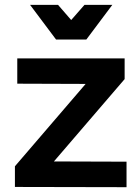

<svg xmlns="http://www.w3.org/2000/svg" viewBox="-20 -777 581 798"><path d="M338.9 -612.8H212.9L105 -756.8H221.2L275.9 -693.8L331.1 -756.8H446.8ZM204.1 -106 505.9 -105V1L42 0V-85.9L335.9 -428.2L51.8 -429.2V-534.2H498V-448.2Z"/></svg>

Font: Montserrat-Arabic Medium
Style: Regular
Weight: 500
Designer: Mohamed Gaber
Foundry: Kief Type Foundry
Version: Version 5.008;PS 005.008;hotconv 1.0.88;makeotf.lib2.5.64775